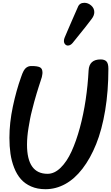

<svg xmlns="http://www.w3.org/2000/svg" viewBox="-20 -1266 790 1364"><path d="M609.4 -765.6Q613.8 -843.8 694.8 -843.8Q723.1 -843.8 736.6 -829.3Q750 -814.9 750 -777.8Q750 -618.7 727.1 -481.2Q704.1 -343.8 663.1 -242.2Q622.1 -140.6 566.2 -67.9Q510.3 4.9 443.4 41.5Q376.5 78.1 302.7 78.1Q245.6 78.1 201.2 58.6Q156.7 39.1 127.9 6.1Q99.1 -26.9 80.6 -74.2Q62 -121.6 54.4 -173.8Q46.9 -226.1 46.9 -287.1Q46.9 -393.6 71.3 -508.8Q95.7 -624 129.9 -718.8Q138.7 -745.6 147.9 -762.5Q157.2 -779.3 167.7 -786.1Q178.2 -793 185.8 -794.9Q193.4 -796.9 205.1 -796.9Q246.1 -796.9 263.9 -787.8Q281.7 -778.8 281.7 -750.5V-746.6Q281.2 -745.1 280.3 -735.4Q279.3 -725.6 277.3 -718.8Q277.3 -718.3 268.1 -689.9Q258.8 -661.6 254.6 -648.2Q250.5 -634.8 240 -601.1Q229.5 -567.4 223.6 -544.2Q217.8 -521 208.5 -485.8Q199.2 -450.7 193.8 -421.9Q188.5 -393.1 182.9 -360.1Q177.2 -327.1 174.6 -296.4Q171.9 -265.6 171.9 -238.3Q171.9 -31.2 317.9 -31.2Q366.7 -31.2 410.9 -74.5Q455.1 -117.7 488.3 -190.4Q521.5 -263.2 547.4 -358.4Q573.2 -453.6 588.6 -557.1Q604 -660.6 609.4 -765.6ZM439 -998.5Q441.4 -1003.9 460 -1047.9Q478.5 -1091.8 491.2 -1120.1Q520 -1186 532.7 -1214.8Q544.4 -1246.1 579.1 -1246.1Q606 -1246.1 627.9 -1226.8Q649.9 -1207.5 649.9 -1179.7Q649.9 -1156.2 631.8 -1132.3Q615.7 -1109.9 587.9 -1075.2Q560.1 -1040.5 531 -1004.4Q502 -968.3 495.6 -960.4Q480 -942.4 462.4 -942.4Q450.7 -942.4 442.4 -951.7Q434.1 -960.9 434.1 -975.1Q434.1 -986.8 439 -998.5Z"/></svg>

Font: iCiel Pacifico
Style: Regular
Weight: 400
Designer: Vernon Adams
Foundry: Vernon Adams
Version: Version 1.00 September 26, 2014, initial release